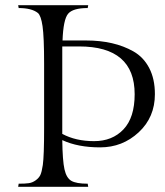

<svg xmlns="http://www.w3.org/2000/svg" viewBox="-20 -720 637 740"><path d="M220 -180Q221 -101 228.5 -67.5Q236 -34 255 -23Q274 -12 318 -12L320 0H50L52 -12Q77 -12 91 -14Q105 -16 117.5 -25Q130 -34 135.5 -45.5Q141 -57 145 -84Q150 -119 150 -226V-474Q150 -578 144 -619Q138 -660 126 -670Q102 -689 52 -689L50 -700H320L318 -689Q261 -689 242.5 -667Q224 -645 221 -564H312Q420 -564 494 -522Q533 -500 555 -458Q577 -416 577 -357Q577 -268 514.5 -210Q452 -152 366 -152Q280 -152 220 -180ZM220 -204Q272 -176 342.5 -176Q413 -176 456 -221.5Q499 -267 499 -357Q499 -541 285 -541H220Z"/></svg>

Font: Gilda Display
Style: Regular
Weight: 400
Designer: Eduardo Rodriguez Tunni
Foundry: Eduardo Rodriguez Tunni
Version: Version 1.001